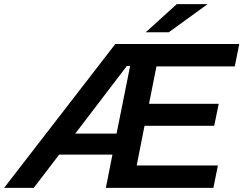

<svg xmlns="http://www.w3.org/2000/svg" viewBox="-79 -914 1184 934"><path d="M-59 0 482 -700H1085L1063 -591H682L646 -409H985L963 -302H624L586 -109H981L959 0H436L468 -162H209L85 0ZM287 -264H488L554 -593H538ZM630 -757 781 -894H931L742 -757Z"/></svg>

Font: Montserrat SemiBold
Style: Italic
Weight: 600
Italic angle: -11.3°
Designer: Julieta Ulanovsky
Foundry: Julieta Ulanovsky
Version: Version 9.000; ttfautohint (v1.8.4.7-5d5b)